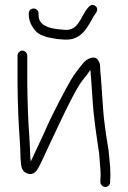

<svg xmlns="http://www.w3.org/2000/svg" viewBox="-20 -694 510 767"><path d="M95 -641V-634C95 -604.3 113.8 -576.1 131 -562C143.9 -552.6 167.2 -544.9 186 -542L210 -538C218 -537.3 226.3 -536.7 235 -536C299.5 -531 324.5 -576 347 -616C351.7 -625.3 355.7 -632 359 -636C366.3 -644.7 374.5 -660 361.5 -670C347.6 -680.7 335.7 -669.4 329 -660C303 -630.3 294.2 -568.6 237 -575L215 -577C176.3 -580.5 134 -592.4 134 -634V-641C134 -651.6 124.6 -660 114 -660C103.4 -660 95 -651.6 95 -641ZM50 -472V-360C50 -342.7 50.3 -323 51 -301L53 -237C54.4 -192.1 62 -103.3 62 -63C64.5 -32.5 63.4 -10 89 -1C105 5 118.7 -0.7 130 -18C145.7 -44.2 159.7 -79.3 175 -111C205.7 -174.6 259.9 -295.8 298 -356.5C312.7 -379.9 328.2 -393.6 341 -415C343.6 -376.5 345.9 -362.1 349 -308C353.7 -221.9 365.4 -154.9 376 -81L378 -55C379.2 -38.5 382 -12.3 382 6C381.3 15.3 381 22.3 381 27V34C381 43.7 391 53 401 53C411.1 53 420 43.7 420 34V27C420 23 420.3 16.3 421 7C421 -3 420.7 -14.3 420 -27C416.2 -58.9 415.7 -86.6 410 -117C404.5 -146.2 399.2 -188.1 395 -223C391.1 -256.5 385.9 -354.1 383 -387C381 -401.7 380 -415.7 380 -429C380 -438.3 376.7 -447.3 370 -456C355.4 -474.9 324 -456 315 -445C296.9 -423.3 281.5 -404.3 265 -377.5C245.9 -346.4 187.5 -233.7 171 -196C147.3 -141.7 125.1 -97.6 103 -49L101 -65C101 -105 93.4 -193.4 92 -238L90 -302C89.3 -324 89 -343.3 89 -360V-472C89 -482.3 79.6 -492 69.5 -492C59.4 -492 50 -482.3 50 -472Z"/></svg>

Font: Just Breathe
Style: Regular
Weight: 400
Foundry: Cannot Into Space Fonts
Version: Version 0.72